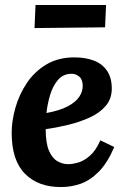

<svg xmlns="http://www.w3.org/2000/svg" viewBox="-20 -742 510 773"><path d="M280 -511Q324 -511 358 -498Q392 -485 411 -457Q430 -429 430 -385Q430 -344 405.5 -315.5Q381 -287 341.5 -269Q302 -251 255 -239.5Q208 -228 164 -222Q164 -165 177.5 -134.5Q191 -104 212 -92.5Q233 -81 254 -81Q271 -81 294.5 -87.5Q318 -94 342 -115Q366 -136 384 -177L440 -150Q412 -85 377 -50Q342 -15 304 -2Q266 11 227 11Q135 12 81 -42Q27 -96 27 -207Q27 -255 42 -308Q57 -361 87.5 -407Q118 -453 166 -482Q214 -511 280 -511ZM269 -445Q235 -445 214 -421Q193 -397 182 -360.5Q171 -324 167 -287Q221 -297 253 -314Q285 -331 299.5 -353Q314 -375 313 -399Q312 -424 298 -434.5Q284 -445 269 -445ZM119 -629 123 -722H407L403 -632Z"/></svg>

Font: Lora Italic
Style: Italic
Weight: 400
Italic angle: -3°
Designer: Olga Karpushina, Alexei Vanyashin (Cyrillic)
Foundry: Cyreal
Version: Version 2.210; ttfautohint (v1.8.1.43-b0c9)